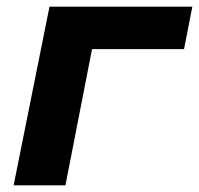

<svg xmlns="http://www.w3.org/2000/svg" viewBox="-20 -558 599 578"><path d="M534 -410H257L177 0H21L129 -538H559Z"/></svg>

Font: Montserrat Alternates
Style: Bold Italic
Weight: 700
Italic angle: -11.3°
Designer: Julieta Ulanovsky
Foundry: Julieta Ulanovsky
Version: Version 7.200